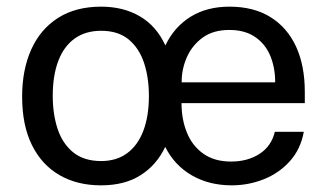

<svg xmlns="http://www.w3.org/2000/svg" viewBox="-20 -547 988 577"><path d="M896 -271V-237H525.5Q525.5 -188 541.8 -148.2Q558 -108.5 591.2 -85Q624.5 -61.5 674.5 -61.5Q724 -61.5 759.8 -84.5Q795.5 -107.5 806 -151H893Q883.5 -98.5 851 -62.5Q818.5 -26.5 772.5 -8.2Q726.5 10 676.5 10Q608.5 10 556.5 -20Q504.5 -50 476.5 -105.5Q451 -51.5 403 -20.8Q355 10 283.5 10Q212 10 158.8 -20.8Q105.5 -51.5 76 -111Q46.5 -170.5 46.5 -256.5Q46.5 -337.5 74 -398.5Q101.5 -459.5 154.5 -493.2Q207.5 -527 284 -527Q350.5 -527 400.2 -498Q450 -469 477 -410.5Q503.5 -466 552.5 -496.5Q601.5 -527 669.5 -527Q742.5 -527 793 -495.5Q843.5 -464 869.8 -406.8Q896 -349.5 896 -271ZM284 -63Q330 -63 362 -86.5Q394 -110 410.8 -154Q427.5 -198 427.5 -258.5Q427.5 -314 412.8 -358.2Q398 -402.5 366.5 -428.5Q335 -454.5 284 -454.5Q237 -454.5 204.5 -431.2Q172 -408 155.2 -364Q138.5 -320 138.5 -258.5Q138.5 -204 153.2 -159.5Q168 -115 200.2 -89Q232.5 -63 284 -63ZM526 -299.5H807Q807 -344 792 -379.8Q777 -415.5 746.2 -436.2Q715.5 -457 669 -457Q620.5 -457 588.8 -433.8Q557 -410.5 541.2 -374.2Q525.5 -338 526 -299.5Z"/></svg>

Font: Public Sans Thin
Style: Regular
Weight: 400
Version: Version 2.001